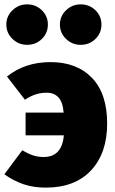

<svg xmlns="http://www.w3.org/2000/svg" viewBox="-20 -838 527 878"><path d="M470 -273Q470 -138 396.5 -59Q323 20 189 20Q133 20 87.5 4.5Q42 -11 0 -41L82 -151Q110 -134 132.5 -127Q155 -120 180 -120Q263 -120 272 -219H97V-323H271Q267 -372 247 -393Q227 -414 194 -414Q167 -414 143.5 -406.5Q120 -399 94 -382L12 -488Q94 -554 211 -554Q331 -554 400.5 -482Q470 -410 470 -273ZM199 -726Q199 -687 171.5 -660Q144 -633 104 -633Q65 -633 37 -660Q9 -687 9 -726Q9 -764 37 -791Q65 -818 104 -818Q144 -818 171.5 -791Q199 -764 199 -726ZM444 -726Q444 -687 416.5 -660Q389 -633 349 -633Q310 -633 282 -660Q254 -687 254 -726Q254 -764 282 -791Q310 -818 349 -818Q389 -818 416.5 -791Q444 -764 444 -726Z"/></svg>

Font: FiraGO Heavy
Style: Regular
Weight: 900
Designer: bBox Type
Foundry: bBox Type GmbH
Version: Version 1.001